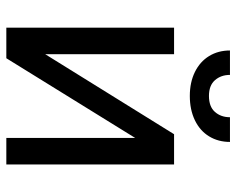

<svg xmlns="http://www.w3.org/2000/svg" viewBox="-90 -657 747 607"><g transform="rotate(90 283.5 -353.5)"><path d="M404.3 -530.3H500V0H416V-407.2L164.1 0H67.4V-530.3H151.4V-123ZM283.2 -580.1Q240.2 -580.1 207.5 -596.2Q174.8 -612.3 157.2 -641.1Q139.6 -669.9 139.6 -707H216.8Q216.8 -678.7 233.4 -659.7Q250 -640.6 283.2 -640.6Q317.4 -640.6 334 -659.7Q350.6 -678.7 350.6 -707H428.7Q428.7 -669.9 411.1 -641.1Q393.6 -612.3 360.4 -596.2Q327.1 -580.1 283.2 -580.1Z"/></g></svg>

Font: Pretendard GOV Variable
Style: Regular
Weight: 400
Designer: Base glyphs from Inter by Rasmus Andersson; Hangul glyphs from Noto Sans CJK(Source Han Sans) by Jang Soo-young and Kang
Foundry: Kil Hyung-jin
Version: Version 1.307;Glyphs 3.2 (3192)